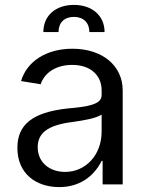

<svg xmlns="http://www.w3.org/2000/svg" viewBox="-20 -753 600 784"><path d="M222 11C302 11 362 -30 395 -96H399V0H481V-384C481 -484 399 -554 276 -554C166 -554 89 -500 66 -422L146 -409C163 -459 212 -488 275 -488C348 -488 395 -447 395 -384V-364C395 -326 337 -317 255 -310C111 -294 51 -243 51 -149C51 -44 127 11 222 11ZM134 -152C134 -208 172 -242 277 -255C327 -262 371 -270 395 -285V-216C395 -118 328 -51 246 -51C182 -51 134 -90 134 -152ZM157 -622H219C219 -660 242 -684 282 -684C321 -684 345 -660 345 -622H407C407 -689 356 -733 282 -733C207 -733 157 -689 157 -622Z"/></svg>

Font: Wafeq
Style: Regular
Weight: 400
Designer: Rasmus Andersson & Azza Alameddine
Foundry: Google & TypeTogether
Version: Version 3.000;FEAKit 1.0